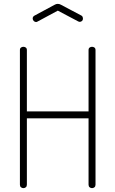

<svg xmlns="http://www.w3.org/2000/svg" viewBox="-20 -973 597 993"><path d="M101 0Q94 0 88.5 -4.5Q83 -9 83 -18V-714Q83 -723 88.5 -727Q94 -731 101 -731Q108 -731 113.5 -727Q119 -723 119 -714V-397H438V-714Q438 -723 443.5 -727Q449 -731 456 -731Q463 -731 468.5 -727Q474 -723 474 -714V-18Q474 -9 468.5 -4.5Q463 0 456 0Q449 0 443.5 -4.5Q438 -9 438 -18V-361H119V-18Q119 -9 113.5 -4.5Q108 0 101 0ZM167 -859Q160 -859 154.5 -864.5Q149 -870 149 -878Q149 -882 151.5 -886Q154 -890 158 -892L262 -948Q270 -953 279 -953Q288 -953 296 -948L400 -893Q405 -891 407 -886Q409 -881 409 -876Q409 -869 404 -864.5Q399 -860 392 -860Q390 -860 387.5 -861Q385 -862 383 -863L279 -918L175 -862Q173 -861 171 -860Q169 -859 167 -859Z"/></svg>

Font: Dosis ExtraLight ExtraLight
Style: Regular
Weight: 250
Version: Version 3.001; ttfautohint (v1.8.2)